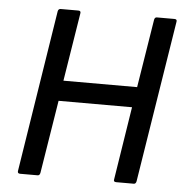

<svg xmlns="http://www.w3.org/2000/svg" viewBox="-49 -702 716 750"><g transform="rotate(5 309.0 -327.5)"><path d="M57 0Q46 0 48 -11L148 -645Q150 -655 159 -655H228Q239 -655 237 -645L194 -377H483L526 -645Q528 -655 536 -655H605Q616 -655 614 -645L513 -11Q511 0 503 0H434Q422 0 425 -11L470 -297H182L136 -11Q134 0 126 0Z"/></g></svg>

Font: Sofia Sans Semi Condensed Medium
Style: Italic
Weight: 500
Italic angle: -9°
Version: Version 4.100